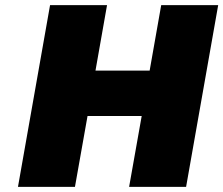

<svg xmlns="http://www.w3.org/2000/svg" viewBox="-20 -728 870 748"><path d="M830 -708 705 0H483L532 -276H321L272 0H50L175 -708H397L352 -453H563L608 -708Z"/></svg>

Font: Fz Poppins Black
Style: Italic
Weight: 900
Italic angle: -10°
Designer: Ninad Kale (Devanagari), Jonny Pinhorn (Latin)
Foundry: Indian Type Foundry
Version: Vit hóa bi Vntype.Com & FontZin.Com